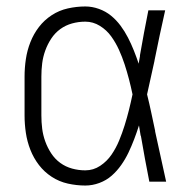

<svg xmlns="http://www.w3.org/2000/svg" viewBox="-20 -562 590 594"><path d="M244 12Q217 12 190 6Q163 0 140 -15Q117 -30 100.5 -51.5Q84 -73 74 -98.5Q64 -124 60 -151Q56 -178 56 -205V-325Q56 -352 60 -379Q64 -406 74 -431.5Q84 -457 100.5 -478.5Q117 -500 140 -515Q163 -530 190 -536Q217 -542 244 -542Q265 -542 286 -534.5Q307 -527 323.5 -513.5Q340 -500 353 -482.5Q366 -465 376 -445.5Q386 -426 394 -406Q402 -386 409 -365Q410 -371 411 -377Q412 -383 413 -388V-391Q419 -426 425.5 -460.5Q432 -495 439 -530H491Q482 -491 474 -452.5Q466 -414 458 -375V-374Q452 -348 446.5 -322Q441 -296 435 -270Q442 -242 448 -213.5Q454 -185 460 -157V-155Q469 -116 477 -77.5Q485 -39 494 0H442Q435 -35 428.5 -70.5Q422 -106 416 -141L415 -143Q414 -151 412.5 -158.5Q411 -166 410 -174Q403 -152 395 -131Q387 -110 377.5 -90Q368 -70 355 -51.5Q342 -33 325.5 -18.5Q309 -4 287.5 4Q266 12 244 12ZM244 -35Q269 -35 290 -49Q311 -63 325 -83.5Q339 -104 348.5 -127Q358 -150 365.5 -174Q373 -198 379 -222Q385 -246 390 -270Q385 -294 379 -317Q373 -340 365.5 -363Q358 -386 348 -408Q338 -430 324 -449.5Q310 -469 289 -482Q268 -495 244 -495Q223 -495 203 -489.5Q183 -484 166.5 -472Q150 -460 138.5 -442.5Q127 -425 120 -405.5Q113 -386 110.5 -366Q108 -346 108 -325V-205Q108 -184 110.5 -164Q113 -144 120 -124.5Q127 -105 138.5 -87.5Q150 -70 166.5 -58Q183 -46 203 -40.5Q223 -35 244 -35Z"/></svg>

Font: Lode Dark Term
Style: Regular
Weight: 400
Monospace: yes
Designer: Belleve Invis
Foundry: Belleve Invis
Version: Version 29.2.0